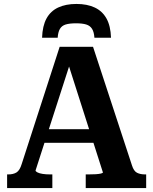

<svg xmlns="http://www.w3.org/2000/svg" viewBox="-20 -952 776 972"><path d="M367 -932Q313 -932 274.5 -914Q236 -896 215.5 -858.5Q195 -821 193 -761H272Q274 -790 283.5 -806Q293 -822 312.5 -828Q332 -834 365 -834Q397 -834 416.5 -828Q436 -822 446 -806Q456 -790 458 -761H542Q540 -821 519 -858.5Q498 -896 459.5 -914Q421 -932 367 -932ZM190 -298H468L476 -229H181ZM315 -661 337 -638 160 -89Q160 -84 170 -79Q180 -74 196.5 -71.5Q213 -69 234 -69H245V0H16V-69H22Q47 -69 63.5 -79Q80 -89 90 -122L282 -715H451L648 -115Q657 -86 673.5 -77.5Q690 -69 715 -69H720V0H414V-69H427Q448 -69 464.5 -70Q481 -71 491 -73.5Q501 -76 501 -79Z"/></svg>

Font: Roboto Serif 20pt SemiBold
Style: Regular
Weight: 600
Version: Version 1.008